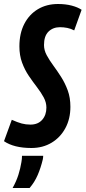

<svg xmlns="http://www.w3.org/2000/svg" viewBox="-47 -730 428 960"><path d="M361 -681 324 -578Q307 -587 289 -590.5Q271 -594 253 -594Q218 -594 195.5 -572Q173 -550 173 -505Q173 -479 186.5 -454Q200 -429 219.5 -402.5Q239 -376 258.5 -345.5Q278 -315 291.5 -278.5Q305 -242 305 -196Q305 -136 280 -89.5Q255 -43 211 -16.5Q167 10 110 10Q23 10 -27 -24L12 -131Q41 -118 61.5 -112.5Q82 -107 105 -107Q143 -107 164 -131Q185 -155 185 -192Q185 -218 171.5 -243Q158 -268 138 -294Q118 -320 97.5 -350Q77 -380 63.5 -416.5Q50 -453 50 -498Q50 -563 74.5 -610.5Q99 -658 142.5 -684Q186 -710 243 -710Q281 -710 311.5 -702Q342 -694 361 -681ZM63 49H169Q169 56 167 67Q157 109 141.5 145Q126 181 101 210H16Q35 176 45 144Q55 112 60 81Q63 65 63 49Z"/></svg>

Font: Georama ExtraCondensed
Style: Bold Italic
Weight: 700
Width: 2
Italic angle: -9°
Designer: Jean-Baptiste Levee
Foundry: Production Type
Version: Version 1.000